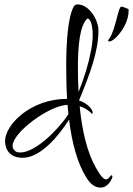

<svg xmlns="http://www.w3.org/2000/svg" viewBox="-20 -753 603 870"><path d="M435 97C470 97 485 61 489 51V47C489 43 488 41 486 41C481 41 472 60 461 60C450 60 437 47 414 6C375 -63 352 -159 341 -271C358 -267 374 -258 391 -243C393 -240 395 -238 397 -238C399 -238 400 -239 400 -242C400 -257 380 -279 353 -292L339 -297V-300C386 -415 426 -518 426 -615C426 -664 383 -733 332 -733C324 -733 318 -730 314 -723C288 -676 280 -562 280 -457C280 -405 281 -354 284 -305H283C119 -305 3 -188 3 -114C3 -102 5 -38 83 -38C165 -38 248 -140 293 -211C306 -106 330 -13 373 54C391 83 412 97 435 97ZM475 -565C481 -565 489 -569 499 -577C514 -590 529 -608 543 -633C556 -658 563 -682 563 -707C563 -710 562 -712 560 -713C549 -716 538 -723 530 -723C515 -723 505 -622 476 -579C473 -574 470 -572 470 -569C470 -566 472 -565 475 -565ZM336 -336C334 -373 333 -412 333 -452C333 -541 341 -640 377 -670C393 -665 400 -632 400 -593C400 -572 397 -547 393 -526C380 -459 364 -408 336 -336ZM72 -62C67 -62 61 -63 56 -64C43 -71 37 -80 37 -92C37 -152 201 -275 286 -278L290 -236C242 -162 139 -62 72 -62Z"/></svg>

Font: Comforter
Style: Regular
Weight: 400
Designer: Robert E. Leuschke
Foundry: Robert E. Leuschke
Version: Version 1.013; ttfautohint (v1.8.3)